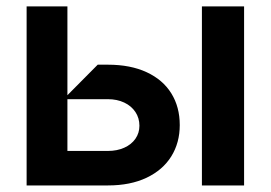

<svg xmlns="http://www.w3.org/2000/svg" viewBox="-20 -565 825 585"><path d="M61.1 0V-545.5H185.4V-274.9L277.7 -367.9H308.9Q377.5 -367.9 426.8 -345Q476.2 -322.1 502 -280.5Q527.7 -239 527.7 -183.9Q527.7 -130 501.8 -88.4Q475.9 -46.9 426.5 -23.4Q377.1 0 308.9 0ZM723.7 0H595.2V-545.5H723.7ZM308.9 -105.1Q336.6 -105.1 358.5 -114.9Q380.3 -124.6 392.6 -142.2Q404.8 -159.8 404.8 -181.8Q404.8 -205.3 392.6 -223.7Q380.3 -242.2 358.5 -252.5Q336.6 -262.8 308.9 -262.8H185.4V-105.1Z"/></svg>

Font: Riot Sans
Style: Bold
Weight: 600
Designer: Rasmus Andersson
Foundry: rsms
Version: Version 4.001